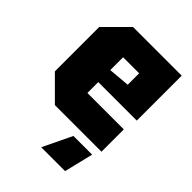

<svg xmlns="http://www.w3.org/2000/svg" viewBox="-218 -666 973 973"><g transform="rotate(45 268.0 -180.0)"><path d="M33 -121V-439L154 -560H503V-238H227V-160H488V0H154ZM227 -324 342 -334V-416H227ZM465 44 427 200H256L331 44Z"/></g></svg>

Font: Tektur SemiCondensed ExtraBold
Style: Regular
Weight: 800
Width: 4
Designer: Adam Jagosz
Foundry: Adam Jagosz
Version: Version 1.005;gftools[0.9.30]